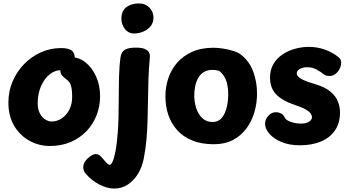

<svg xmlns="http://www.w3.org/2000/svg" viewBox="-20 -830 2027 1114"><path d="M269.7 17Q205.3 17 150.2 -13.7Q95 -44.3 61.8 -100.9Q28.7 -157.4 28.7 -235Q28.7 -299.9 52.9 -357Q77.1 -414.1 119.7 -457.9Q162.2 -501.8 217.4 -526.4Q272.7 -551.1 334.7 -551.1Q376.7 -551.1 395.9 -536.8Q415.2 -522.6 413.7 -490Q412.9 -453.9 403.8 -437.7Q394.8 -421.6 380.1 -421Q369.2 -420.4 360.3 -420.8Q351.4 -421.2 338.4 -422Q303 -425.1 270.9 -400.8Q238.9 -376.4 218.8 -331.9Q198.7 -287.3 198.7 -229Q198.7 -196.6 210.9 -172.9Q223.1 -149.3 241.8 -137.2Q260.6 -125 279.7 -125Q311.1 -125 338.4 -143.3Q365.7 -161.7 382.2 -193.8Q398.7 -226 398.7 -267Q398.7 -299 395.2 -318.9Q391.8 -338.9 383.7 -350.9Q375.7 -362.9 362 -372.2Q347.4 -383.2 337.7 -394.7Q328 -406.1 331.1 -434.7Q335 -461.7 350.2 -479.8Q365.4 -498 392.7 -498Q438.8 -498 476.7 -467.6Q514.6 -437.2 537.6 -386Q560.7 -334.8 560.7 -272Q560.7 -213.4 540.3 -161.3Q520 -109.1 481.7 -68.9Q443.3 -28.8 389.6 -5.9Q335.8 17 269.7 17Z M679.1 -497.1Q683.7 -529.7 705.1 -541.7Q726.4 -553.7 767.7 -553.7Q804.9 -553.7 822.4 -544.9Q839.9 -536.2 845.3 -524.6Q850.7 -513 849.7 -503.4Q849.4 -493.4 847.9 -478.6Q846.4 -463.8 844.6 -437.8Q842.7 -411.9 841.2 -367.9Q839.7 -324 838.7 -254Q837.7 -190 836.2 -133.2Q834.7 -76.4 829.9 -21.7Q825.2 33 814 90.3Q804.4 140 780.1 179.3Q755.7 218.6 720.7 241.3Q685.8 264 642.4 264Q602.3 264 557.4 241.1Q512.4 218.1 480 180.9Q469.1 168.6 466.1 159.3Q463 150.1 463 138.9Q463 121.2 475.8 103.9Q488.7 86.7 506.2 75.2Q523.7 63.8 536.2 63.8Q547.2 63.8 555.8 70.1Q564.4 76.3 574 87.6Q588 104.4 598.4 115.3Q608.9 126.2 617.2 126.2Q624.8 126.2 633.3 107.8Q641.8 89.3 650 47.8Q658.2 6.2 663.4 -63.6Q668.7 -133.3 668.7 -236Q668.7 -307 670.3 -375.4Q671.9 -443.9 679.1 -497.1ZM684.3 -720.3Q684.3 -767.2 713.6 -788.7Q742.8 -810.1 784.8 -810.1Q824 -810.1 847.3 -785.3Q870.6 -760.4 870.6 -728.9Q870.6 -697.1 852.7 -676.6Q834.9 -656 809.3 -645.8Q783.8 -635.6 759.2 -635.6Q724.6 -635.6 704.4 -662.2Q684.3 -688.8 684.3 -720.3Z M1218.9 -553Q1242.7 -553 1274.6 -548.1Q1306.6 -543.2 1335.5 -533.9Q1364.4 -524.7 1379.2 -511.7Q1426.8 -474.7 1449.1 -414.9Q1471.3 -355.1 1471.3 -287Q1471.3 -232 1456.2 -179.7Q1441 -127.4 1410.1 -85.2Q1379.2 -42.9 1332.1 -18Q1284.9 6.9 1220.9 6.9Q1148.1 6.9 1094.9 -15.1Q1041.7 -37.1 1007.1 -75.9Q972.6 -114.7 956.1 -164.9Q939.7 -215.2 939.7 -271Q939.7 -324.6 956.3 -375.1Q973 -425.7 1007.4 -465.6Q1041.8 -505.4 1094.4 -529.2Q1147.1 -553 1218.9 -553ZM1107.1 -276.4Q1107.1 -238.9 1118.3 -203.3Q1129.4 -167.8 1153.4 -144.9Q1177.3 -122.1 1214 -122.1Q1239 -122.1 1256.6 -136.5Q1274.1 -150.9 1284.4 -174.6Q1294.8 -198.2 1299.4 -225.8Q1304.1 -253.4 1304.1 -278.9Q1304.1 -336 1289.7 -369.2Q1275.2 -402.3 1250.8 -419.1Q1240.1 -422.3 1231.5 -423.4Q1222.9 -424.6 1213 -424.6Q1183.7 -424.6 1162.9 -412Q1142.1 -399.4 1130.2 -378.2Q1118.3 -357 1112.7 -330.8Q1107.1 -304.7 1107.1 -276.4Z M1945.8 -497Q1959.8 -484 1959.8 -468Q1958.8 -436 1938.7 -412.5Q1918.6 -389 1891.8 -389Q1884.8 -389 1876.2 -390.7Q1867.7 -392.4 1860.7 -397.4Q1842.7 -412.4 1817.4 -426.2Q1792.1 -440 1761.8 -440Q1744.6 -440 1731.1 -435.2Q1717.7 -430.3 1709.6 -422.2Q1701.6 -414.1 1701.6 -403.4Q1701.6 -390 1722.4 -375.6Q1743.3 -361.1 1807.1 -342.2Q1866.2 -324.8 1897.8 -297.9Q1929.3 -271 1941.1 -239.9Q1952.8 -208.8 1952.8 -178Q1952.8 -115 1922.7 -72.2Q1892.7 -29.3 1840.2 -8.2Q1787.7 13 1719.8 13Q1660 13 1615 -5.4Q1570 -23.8 1544.7 -51.9Q1519.3 -80 1517.9 -109.9Q1517.6 -137 1536.6 -158Q1555.7 -179 1580.8 -179Q1595.3 -179 1609.7 -172.3Q1624 -165.6 1631.8 -148Q1639.8 -132 1667.9 -122.5Q1696 -113 1727 -113Q1757.4 -113 1773.7 -124.2Q1790 -135.4 1790 -149.9Q1790 -159.9 1782.7 -171.3Q1775.4 -182.7 1752 -195.9Q1728.6 -209.1 1680 -225.1Q1619.4 -245.2 1583.1 -281.8Q1546.8 -318.4 1546.8 -380.2Q1546.8 -424.8 1566.2 -458.2Q1585.7 -491.6 1618.3 -513.6Q1650.9 -535.6 1690.8 -546.8Q1730.8 -558 1771.8 -558Q1819 -558 1863.1 -542.9Q1907.1 -527.9 1945.8 -497Z"/></svg>

Font: Playpen Sans
Style: Regular
Weight: 400
Designer: Laura Meseguer, Veronika Burian, José Scaglione, Kostas Bartsokas, Vera Evstafieva, Tom Grace, Yorlmar Campos
Foundry: TypeTogether
Version: Version 2.000